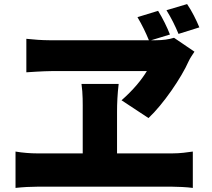

<svg xmlns="http://www.w3.org/2000/svg" viewBox="-20 -888 1040 940"><path d="M896 -868 795 -838C819 -799 837 -763 854 -722L956 -754C941 -790 920 -833 896 -868ZM932 -635 832 -703C806 -695 777 -691 744 -691H720L812 -719C798 -755 777 -798 754 -835L653 -804C676 -765 693 -730 709 -691H222C188 -691 144 -694 109 -698V-534C109 -534 193 -540 234 -540C308 -540 638 -540 699 -540C673 -497 633 -448 575 -397L707 -310C778 -376 868 -507 904 -589C911 -604 921 -618 932 -635ZM56 -146V32C92 28 131 26 163 26H823C848 26 894 28 924 32V-146C897 -142 862 -137 823 -137H553V-341C553 -380 555 -428 561 -477H379C386 -429 385 -380 385 -342V-137H163C130 -137 90 -140 56 -146Z"/></svg>

Font: Noto Sans TC Black
Style: Regular
Weight: 900
Designer: Ryoko NISHIZUKA 西塚涼子 (kana, bopomofo & ideographs); Paul D. Hunt (Latin, Greek & Cyrillic); Sandoll Communications 산돌커뮤니
Foundry: Adobe
Version: Version 2.004;hotconv 1.0.118;makeotfexe 2.5.65603